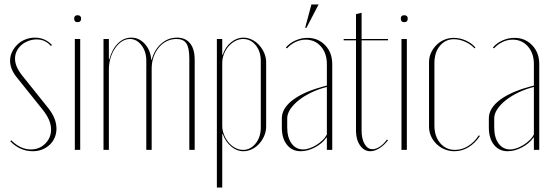

<svg xmlns="http://www.w3.org/2000/svg" viewBox="-20 -669 2462 857"><path d="M207 -464Q182 -493 144 -493Q124 -493 106 -486Q88 -479 75 -467.5Q62 -456 54.5 -440.5Q47 -425 47 -407Q47 -372 79 -332L195 -187Q232 -141 232 -95Q232 -73 224 -54.5Q216 -36 201.5 -22.5Q187 -9 168 -1.5Q149 6 126 6Q70 6 26 -38L30 -43Q71 -2 118 -2Q156 -2 182 -28Q208 -54 208 -91Q208 -133 170 -180L53 -326Q25 -362 25 -398Q25 -419 34 -437.5Q43 -456 58 -470.5Q73 -485 93.5 -493Q114 -501 136 -501Q181 -501 212 -468Z M311 -586Q311 -601 326 -601Q342 -601 342 -586Q342 -570 326 -570Q311 -570 311 -586ZM338 -495V0H314V-495Z M657 -402Q669 -447 699.5 -474Q730 -501 770 -501Q808 -501 828.5 -475.5Q849 -450 849 -402V0H825V-408Q825 -455 812 -475Q799 -495 768 -495Q744 -495 724 -485Q704 -475 689 -457Q674 -439 665.5 -415Q657 -391 657 -363V0H633V-398Q633 -439 611.5 -467Q590 -495 560 -495Q541 -495 524 -484Q507 -473 494 -454Q481 -435 473.5 -410.5Q466 -386 466 -359V0H442V-495H466V-404H468Q480 -449 506 -475Q532 -501 566 -501Q601 -501 626.5 -473Q652 -445 655 -402Z M948 -495H972V-424H974Q986 -460 1011.5 -480.5Q1037 -501 1066 -501Q1086 -501 1104.5 -492Q1123 -483 1137 -467.5Q1151 -452 1159.5 -432Q1168 -412 1168 -391V-105Q1168 -83 1159.5 -63Q1151 -43 1137 -27.5Q1123 -12 1104.5 -3Q1086 6 1066 6Q1037 6 1012 -15Q987 -36 974 -71H972V168H948ZM972 -108Q972 -87 980 -67.5Q988 -48 1000.5 -33Q1013 -18 1030 -9Q1047 0 1065 0Q1082 0 1096 -7.5Q1110 -15 1121 -28.5Q1132 -42 1138 -60Q1144 -78 1144 -99V-397Q1144 -439 1121.5 -467Q1099 -495 1065 -495Q1047 -495 1030 -486Q1013 -477 1000 -462Q987 -447 979.5 -427.5Q972 -408 972 -387Z M1238 -141Q1238 -187 1290 -225Q1342 -263 1439 -287V-383Q1439 -431 1412.5 -461.5Q1386 -492 1344 -492Q1321 -492 1299 -481.5Q1277 -471 1261 -453L1256 -457Q1273 -477 1299 -488.5Q1325 -500 1352 -500Q1400 -500 1431.5 -467Q1463 -434 1463 -383V0H1439V-55H1437Q1419 -29 1386.5 -11.5Q1354 6 1322 6Q1284 6 1261 -22.5Q1238 -51 1238 -100ZM1333 -2Q1347 -2 1362.5 -7.5Q1378 -13 1392.5 -22Q1407 -31 1419.5 -43Q1432 -55 1439 -69V-281Q1403 -272 1370.5 -256.5Q1338 -241 1314 -222Q1290 -203 1276 -182Q1262 -161 1262 -141V-100Q1262 -55 1281.5 -28.5Q1301 -2 1333 -2ZM1342 -545 1370 -649H1402L1348 -545Z M1633 6Q1605 6 1587 -20Q1569 -46 1569 -85V-489H1514V-495H1569V-606L1594 -612V-495H1712V-489H1594V-86Q1594 -49 1607.5 -26Q1621 -3 1643 -3Q1658 -3 1675.5 -14.5Q1693 -26 1707 -46L1712 -43Q1694 -20 1673 -7Q1652 6 1633 6Z M1769 -586Q1769 -601 1784 -601Q1800 -601 1800 -586Q1800 -570 1784 -570Q1769 -570 1769 -586ZM1796 -495V0H1772V-495Z M1895 -391Q1895 -414 1904 -433.5Q1913 -453 1928 -468Q1943 -483 1963 -491.5Q1983 -500 2005 -500Q2032 -500 2058.5 -488.5Q2085 -477 2102 -457L2098 -453Q2082 -471 2056.5 -482.5Q2031 -494 2006 -494Q1968 -494 1943.5 -464.5Q1919 -435 1919 -387V-109Q1919 -61 1944.5 -30.5Q1970 0 2011 0Q2042 0 2070 -17.5Q2098 -35 2117 -65L2122 -62Q2101 -30 2071.5 -12Q2042 6 2008 6Q1985 6 1964.5 -2.5Q1944 -11 1928.5 -26Q1913 -41 1904 -61Q1895 -81 1895 -104Z M2162 -141Q2162 -187 2214 -225Q2266 -263 2363 -287V-383Q2363 -431 2336.5 -461.5Q2310 -492 2268 -492Q2245 -492 2223 -481.5Q2201 -471 2185 -453L2180 -457Q2197 -477 2223 -488.5Q2249 -500 2276 -500Q2324 -500 2355.5 -467Q2387 -434 2387 -383V0H2363V-55H2361Q2343 -29 2310.5 -11.5Q2278 6 2246 6Q2208 6 2185 -22.5Q2162 -51 2162 -100ZM2257 -2Q2271 -2 2286.5 -7.5Q2302 -13 2316.5 -22Q2331 -31 2343.5 -43Q2356 -55 2363 -69V-281Q2327 -272 2294.5 -256.5Q2262 -241 2238 -222Q2214 -203 2200 -182Q2186 -161 2186 -141V-100Q2186 -55 2205.5 -28.5Q2225 -2 2257 -2Z"/></svg>

Font: Moniqa Thin Display
Style: Regular
Weight: 100
Designer: Rajesh Rajput
Foundry: Rajesh Rajput
Version: Version 1.000